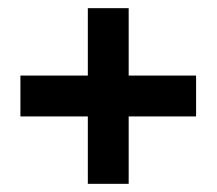

<svg xmlns="http://www.w3.org/2000/svg" viewBox="-20 -565 530 470"><path d="M195 -115V-280H30V-380H195V-545H295V-380H460V-280H295V-115Z"/></svg>

Font: Scada
Style: Bold
Weight: 700
Designer: Jovanny Lemonad
Foundry: Jovanny Lemonad
Version: Version 4.100;PS 004.100;hotconv 1.0.88;makeotf.lib2.5.64775